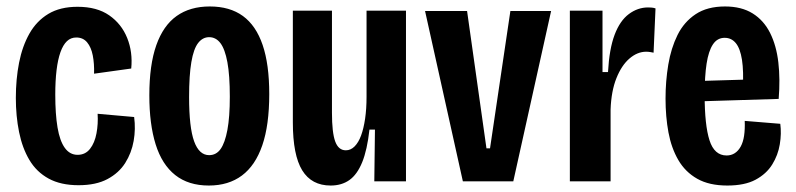

<svg xmlns="http://www.w3.org/2000/svg" viewBox="-20 -561 2462 594"><path d="M223 12Q168 12 130.5 -8.5Q93 -29 71 -66Q49 -103 39 -152.5Q29 -202 29 -258Q29 -316 39 -367Q49 -418 71 -457Q93 -496 129.5 -518Q166 -540 220 -540Q280 -540 318 -513.5Q356 -487 373.5 -443.5Q391 -400 386 -349L271 -333Q272 -364 267 -389.5Q262 -415 249.5 -430Q237 -445 216 -445Q199 -445 187 -433.5Q175 -422 167 -399.5Q159 -377 155 -344Q151 -311 151 -268Q151 -208 158 -166.5Q165 -125 180.5 -103.5Q196 -82 220 -82Q244 -82 258.5 -100.5Q273 -119 278.5 -148.5Q284 -178 282 -209L395 -199Q400 -162 393.5 -125Q387 -88 367.5 -57Q348 -26 312.5 -7Q277 12 223 12Z M626 13Q563 13 522 -19.5Q481 -52 461.5 -114.5Q442 -177 442 -266Q442 -360 463.5 -421Q485 -482 526.5 -511.5Q568 -541 629 -541Q691 -541 731.5 -511.5Q772 -482 792.5 -422Q813 -362 813 -270Q813 -174 791.5 -111.5Q770 -49 728.5 -18Q687 13 626 13ZM627 -81Q649 -81 662.5 -100Q676 -119 683.5 -159Q691 -199 691 -262Q691 -328 683.5 -368.5Q676 -409 662 -427.5Q648 -446 627 -446Q607 -446 593 -428Q579 -410 572 -369Q565 -328 565 -261Q565 -167 580.5 -124Q596 -81 627 -81Z M1003 13Q944 13 915 -34Q886 -81 886 -182V-528H1007V-212Q1007 -151 1017 -123.5Q1027 -96 1050 -96Q1065 -96 1077 -108Q1089 -120 1097 -141.5Q1105 -163 1109.5 -193.5Q1114 -224 1114 -262V-528H1236V-224V0H1138L1140 -160H1123Q1116 -97 1100.5 -59Q1085 -21 1061 -4Q1037 13 1003 13Z M1412 0 1295 -527H1425L1485 -102H1496L1559 -527H1685L1568 0Z M1743 0V-301V-528H1844V-338H1861Q1865 -410 1881.5 -453.5Q1898 -497 1925.5 -517.5Q1953 -538 1985 -538Q1991 -538 1996.5 -537.5Q2002 -537 2008 -535L2002 -398Q1998 -399 1991.5 -400Q1985 -401 1979 -401Q1952 -401 1927.5 -380Q1903 -359 1887 -319Q1871 -279 1869 -222V0Z M2230 13Q2174 13 2137 -8Q2100 -29 2078.5 -66Q2057 -103 2048 -151.5Q2039 -200 2039 -256Q2039 -310 2047.5 -361Q2056 -412 2076 -452.5Q2096 -493 2132 -517Q2168 -541 2223 -541Q2274 -541 2308.5 -519.5Q2343 -498 2362.5 -459Q2382 -420 2388 -368Q2394 -316 2389 -255L2128 -247V-310L2295 -315L2278 -285Q2281 -341 2275.5 -376Q2270 -411 2256.5 -427.5Q2243 -444 2222 -444Q2199 -444 2185.5 -423.5Q2172 -403 2166 -364Q2160 -325 2160 -267Q2160 -174 2175 -127Q2190 -80 2228 -80Q2242 -80 2253 -87Q2264 -94 2271.5 -107.5Q2279 -121 2282 -141Q2285 -161 2284 -187L2394 -178Q2398 -148 2392.5 -114.5Q2387 -81 2369 -52Q2351 -23 2317.5 -5Q2284 13 2230 13Z"/></svg>

Font: Bricolage Grotesque 36pt Condensed SemiBold
Style: Regular
Weight: 600
Width: 3
Designer: Mathieu Triay
Foundry: Atelier Triay
Version: Version 1.001;gftools[0.9.33.dev8+g029e19f]